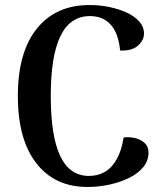

<svg xmlns="http://www.w3.org/2000/svg" viewBox="-20 -730 651 764"><path d="M571 -123Q571 -91 550.5 -65.5Q530 -40 494.5 -22.5Q459 -5 416 4.5Q373 14 328 14Q198 14 124.5 -80.5Q51 -175 51 -348Q51 -522 126.5 -616Q202 -710 336 -710Q377 -710 415.5 -702Q454 -694 485 -679.5Q516 -665 534.5 -644Q553 -623 553 -596Q553 -570 529 -548.5Q505 -527 458 -529Q451 -599 420 -632.5Q389 -666 338 -666Q259 -666 220.5 -586.5Q182 -507 182 -348Q182 -189 219.5 -109.5Q257 -30 334 -30Q370 -30 398 -46.5Q426 -63 445 -97.5Q464 -132 472 -183Q496 -186 518 -180.5Q540 -175 555.5 -161Q571 -147 571 -123Z"/></svg>

Font: Arima Thin SemiBold
Style: Regular
Weight: 600
Version: Version 1.100